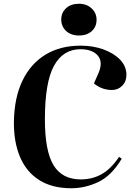

<svg xmlns="http://www.w3.org/2000/svg" viewBox="-20 -988 705 1022"><path d="M503 -596Q530 -657 501 -691.5Q472 -726 408 -726Q316 -726 267.5 -638Q219 -550 219 -353Q219 -184 265 -108.5Q311 -33 410 -33Q470 -33 519.5 -60Q569 -87 614 -153L628 -143Q573 -52 503 -19Q433 14 359 14Q258 14 189.5 -29Q121 -72 87 -151.5Q53 -231 54 -340Q56 -468 99.5 -558.5Q143 -649 222 -697Q301 -745 409 -745Q475 -745 530.5 -725Q586 -705 619.5 -670Q653 -635 653 -589Q653 -554 630.5 -531.5Q608 -509 576 -509Q522 -509 480 -544ZM306 -884Q306 -920 331.5 -944Q357 -968 401 -968Q441 -968 467.5 -943.5Q494 -919 494 -883Q494 -845 468 -822Q442 -799 402 -799Q357 -799 331.5 -823.5Q306 -848 306 -884Z"/></svg>

Font: Literata 72pt
Style: Bold Italic
Weight: 700
Italic angle: -2°
Designer: Latin by Veronika Burian and Jose Scaglione. Greek by Irene Vlachou. Cyrillic by Vera Evstafieva
Foundry: TypeTogether
Version: Version 3.002